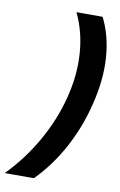

<svg xmlns="http://www.w3.org/2000/svg" viewBox="-170 -726 577 927"><g transform="rotate(10 118.5 -262.5)"><path d="M-78.3 150Q6.7 63.3 67.5 -44.2Q128.3 -151.7 156.7 -265Q185 -376.7 177.5 -482.1Q170 -587.5 127.5 -675H255.8Q299.2 -589.2 306.2 -480.8Q313.3 -372.5 282.5 -251.7Q254.2 -135 197.9 -31.2Q141.7 72.5 64.2 150Z"/></g></svg>

Font: Funnel Sans Light
Style: Bold Italic
Weight: 700
Italic angle: -14.036°
Version: Version 1.000